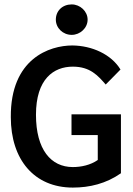

<svg xmlns="http://www.w3.org/2000/svg" viewBox="-20 -839 603 870"><path d="M305 -681C343 -681 377 -712 377 -750C377 -788 343 -819 305 -819C263 -819 233 -790 233 -750C233 -712 265 -681 305 -681ZM310 11C386 11 461 -7 528 -54V-321H304V-227H423V-114C390 -91 348 -82 310 -82C211 -82 143 -161 143 -319C143 -481 223 -537 310 -537C389 -537 424 -496 459 -456L526 -524C484 -593 397 -632 308 -633C205 -633 27 -574 29 -308C29 -116 135 11 310 11Z"/></svg>

Font: Inconsolata SemiExpanded
Style: Bold
Weight: 700
Width: 6
Monospace: yes
Designer: Raph Levien, Cyreal, Brenton Simpson
Foundry: Raph Levien, Cyreal, Google
Version: Version 3.100